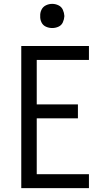

<svg xmlns="http://www.w3.org/2000/svg" viewBox="-20 -973 540 993"><path d="M90 0V-735H440V-663H170V-433H383V-361H170V-72H440V0ZM250 -828Q233 -828 217.5 -835Q202 -842 194.5 -857.5Q187 -873 188 -890Q187 -907 194.5 -922.5Q202 -938 217.5 -945.5Q233 -953 250 -953Q267 -953 282.5 -945.5Q298 -938 305 -922.5Q312 -907 313 -890Q312 -873 305 -857.5Q298 -842 282.5 -835Q267 -828 250 -828Z"/></svg>

Font: Iosevka SS08
Style: Regular
Weight: 400
Monospace: yes
Designer: Belleve Invis
Foundry: Belleve Invis
Version: 2.1.0; ttfautohint (v1.8.2)